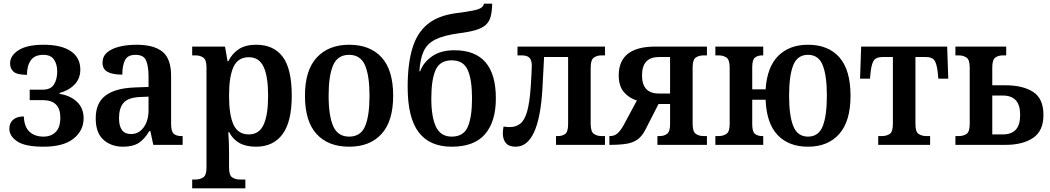

<svg xmlns="http://www.w3.org/2000/svg" viewBox="-20 -790 5728 1047"><path d="M217 10Q117 10 74 -19Q31 -48 31 -88Q31 -119 51.5 -137Q72 -155 110 -155Q112 -99 140.5 -72Q169 -45 218 -45Q258 -45 283.5 -70Q309 -95 309 -149Q309 -244 213 -244H142V-301H213Q256 -301 274 -329Q292 -357 292 -401Q292 -439 274.5 -465Q257 -491 216 -491Q169 -491 148 -461Q127 -431 127 -382Q73 -382 54 -399Q35 -416 35 -444Q35 -487 81.5 -516.5Q128 -546 217 -546Q314 -546 366 -511Q418 -476 418 -410Q418 -362 387 -329.5Q356 -297 305 -283V-278Q364 -269 400 -234.5Q436 -200 436 -145Q436 -78 381 -34Q326 10 217 10Z M651 10Q587 10 544.5 -27.5Q502 -65 502 -145Q502 -229 555.5 -269Q609 -309 713 -313L790 -316V-373Q790 -427 777 -459Q764 -491 719 -491Q676 -491 661.5 -461.5Q647 -432 647 -383Q593 -383 566 -398.5Q539 -414 539 -448Q539 -482 563.5 -503.5Q588 -525 630.5 -535.5Q673 -546 725 -546Q819 -546 866 -508Q913 -470 913 -376V-115Q913 -74 927 -61Q941 -48 969 -48H976V0H816L800 -75H794Q769 -32 737 -11Q705 10 651 10ZM694 -59Q737 -59 763.5 -95.5Q790 -132 790 -190V-263L743 -261Q679 -258 654 -229.5Q629 -201 629 -146Q629 -59 694 -59Z M1028 237V189H1046Q1070 189 1088 177.5Q1106 166 1106 124V-422Q1106 -464 1088.5 -476Q1071 -488 1046 -488H1028V-536H1207L1221 -456H1225Q1245 -497 1281.5 -521.5Q1318 -546 1377 -546Q1472 -546 1521.5 -480.5Q1571 -415 1571 -268Q1571 -126 1520.5 -58Q1470 10 1376 10Q1321 10 1285 -10.5Q1249 -31 1230 -69H1225Q1227 -45 1228 -12.5Q1229 20 1229 45V124Q1229 166 1246.5 177.5Q1264 189 1289 189H1318V237ZM1337 -57Q1393 -57 1417.5 -110Q1442 -163 1442 -268Q1442 -373 1417.5 -425.5Q1393 -478 1337 -478Q1278 -478 1253.5 -425.5Q1229 -373 1229 -268Q1229 -163 1253.5 -110Q1278 -57 1337 -57Z M1884 10Q1770 10 1706.5 -59Q1643 -128 1643 -268Q1643 -407 1707.5 -476.5Q1772 -546 1884 -546Q1998 -546 2061 -477Q2124 -408 2124 -268Q2124 -129 2060.5 -59.5Q1997 10 1884 10ZM1884 -45Q1947 -45 1971 -102Q1995 -159 1995 -268Q1995 -377 1970.5 -434Q1946 -491 1884 -491Q1821 -491 1796.5 -434Q1772 -377 1772 -268Q1772 -159 1797 -102Q1822 -45 1884 -45Z M2443 10Q2323 10 2263 -69Q2203 -148 2203 -316Q2203 -441 2228.5 -526Q2254 -611 2311.5 -658Q2369 -705 2466 -718Q2528 -726 2560 -732.5Q2592 -739 2604.5 -748Q2617 -757 2619 -770H2664Q2663 -727 2655.5 -699Q2648 -671 2628 -653.5Q2608 -636 2572 -625.5Q2536 -615 2479 -608Q2399 -597 2354 -574.5Q2309 -552 2290 -510Q2271 -468 2267 -401H2271Q2288 -449 2335.5 -482.5Q2383 -516 2458 -516Q2684 -516 2684 -254Q2684 -127 2625 -58.5Q2566 10 2443 10ZM2443 -45Q2508 -45 2531 -98.5Q2554 -152 2554 -253Q2554 -356 2530.5 -408.5Q2507 -461 2443 -461Q2379 -461 2355.5 -408.5Q2332 -356 2332 -253Q2332 -152 2357.5 -98.5Q2383 -45 2443 -45Z M2792 10Q2756 10 2739 -9.5Q2722 -29 2722 -63Q2722 -81 2726 -100Q2743 -97 2759 -97Q2793 -97 2816.5 -115Q2840 -133 2854 -180.5Q2868 -228 2874 -315Q2876 -346 2878 -381Q2880 -416 2880 -430Q2880 -462 2867 -475Q2854 -488 2825 -488H2802V-536H3279V-488H3260Q3236 -488 3218.5 -476Q3201 -464 3201 -421V-115Q3201 -72 3218.5 -60Q3236 -48 3260 -48H3279V0H3012V-48H3023Q3046 -48 3062 -59.5Q3078 -71 3078 -114V-479H2947L2938 -308Q2920 10 2792 10Z M3303 0V-48H3306Q3330 -48 3346.5 -62Q3363 -76 3381 -108L3453 -242Q3410 -255 3382 -288Q3354 -321 3354 -379Q3354 -536 3554 -536H3835V-488H3817Q3792 -488 3774.5 -476.5Q3757 -465 3757 -422V-114Q3757 -72 3774.5 -60Q3792 -48 3817 -48H3835V0H3565V-48H3577Q3601 -48 3617.5 -60Q3634 -72 3634 -113V-223H3571L3500 -84Q3482 -48 3457.5 -30Q3433 -12 3396.5 -6Q3360 0 3303 0ZM3573 -280H3634V-479H3573Q3481 -479 3481 -379Q3481 -280 3573 -280Z M4386 10Q4281 10 4220.5 -53.5Q4160 -117 4155 -246H4082V-113Q4082 -71 4097.5 -59.5Q4113 -48 4136 -48H4142V0H3881V-48H3899Q3924 -48 3941.5 -60Q3959 -72 3959 -114V-422Q3959 -464 3941.5 -476Q3924 -488 3899 -488H3881V-536H4142V-488H4136Q4113 -488 4097.5 -476.5Q4082 -465 4082 -423V-303H4155Q4163 -425 4224 -485.5Q4285 -546 4386 -546Q4497 -546 4557.5 -477Q4618 -408 4618 -268Q4618 -129 4556.5 -59.5Q4495 10 4386 10ZM4386 -45Q4444 -45 4466.5 -102Q4489 -159 4489 -268Q4489 -377 4466.5 -434Q4444 -491 4386 -491Q4328 -491 4305.5 -434Q4283 -377 4283 -268Q4283 -159 4306 -102Q4329 -45 4386 -45Z M4769 0V-48H4789Q4814 -48 4831.5 -59.5Q4849 -71 4849 -114V-479H4792Q4760 -479 4747 -463Q4734 -447 4728 -401L4724 -361H4670L4676 -536H5145L5151 -361H5097L5093 -401Q5087 -447 5074 -463Q5061 -479 5029 -479H4972V-114Q4972 -71 4989.5 -59.5Q5007 -48 5032 -48H5052V0Z M5190 0V-48H5208Q5233 -48 5250.5 -59.5Q5268 -71 5268 -114V-422Q5268 -464 5250.5 -476Q5233 -488 5208 -488H5190V-536H5467V-488H5448Q5424 -488 5407.5 -476Q5391 -464 5391 -423V-325H5463Q5557 -325 5613.5 -289Q5670 -253 5670 -163Q5670 -76 5613.5 -38Q5557 0 5463 0ZM5391 -57H5449Q5495 -57 5519 -82.5Q5543 -108 5543 -163Q5543 -218 5519 -243.5Q5495 -269 5449 -269H5391Z"/></svg>

Font: Noto Serif SemiCondensed SemiBold
Style: Regular
Weight: 600
Width: 4
Designer: Monotype Design Team
Foundry: Monotype Imaging Inc.
Version: Version 2.013; ttfautohint (v1.8.4.7-5d5b)